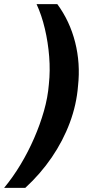

<svg xmlns="http://www.w3.org/2000/svg" viewBox="-51 -757 445 935"><path d="M228 -737Q289 -654 315 -551Q341 -448 329 -339Q322 -248 289 -159.5Q256 -71 201 9.5Q146 90 72 158H-31Q12 106 49 44.5Q86 -17 115 -83.5Q144 -150 163 -216.5Q182 -283 187 -347Q194 -412 188.5 -481.5Q183 -551 167.5 -617Q152 -683 127 -737Z"/></svg>

Font: Archivo SemiBold ExtraBold
Style: Italic
Weight: 800
Italic angle: -10°
Version: Version 2.001